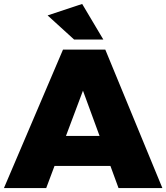

<svg xmlns="http://www.w3.org/2000/svg" viewBox="-28 -952 842 972"><path d="M347 -752 213 -874 388 -932 495 -752ZM531 -112H248L206 0H-8L291 -701H505L794 0H572ZM476 -264 392 -493 306 -264Z"/></svg>

Font: Montserrat Extra Bold
Style: Regular
Weight: 800
Designer: Julieta Ulanovsky
Foundry: Julieta Ulanovsky
Version: Version 3.001;PS 003.001;hotconv 1.0.70;makeotf.lib2.5.58329